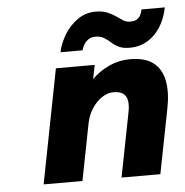

<svg xmlns="http://www.w3.org/2000/svg" viewBox="-49 -692 711 739"><g transform="rotate(-5 307.0 -322.5)"><path d="M90 0 176 -441H326L315 -387Q344 -416 382 -433.5Q420 -451 463 -451Q522 -451 553.5 -426Q585 -401 593.5 -355.5Q602 -310 590 -250L541 0H391L440 -250Q445 -276 441.5 -294Q438 -312 425 -321Q412 -330 388 -330Q365 -330 343 -315Q321 -300 305 -275Q289 -250 283 -220L240 0ZM466 -495Q440 -495 424 -503Q408 -511 396 -522Q384 -533 370.5 -541Q357 -549 336 -549Q321 -549 309.5 -540.5Q298 -532 292 -520.5Q286 -509 284 -501H199Q206 -535 226 -568Q246 -601 277 -623Q308 -645 348 -645Q373 -645 391.5 -637.5Q410 -630 424 -620Q438 -610 450 -602.5Q462 -595 475 -595Q483 -595 493 -597Q503 -599 511.5 -608.5Q520 -618 524 -638H614Q606 -596 585.5 -563.5Q565 -531 534.5 -513Q504 -495 466 -495Z"/></g></svg>

Font: Teachers
Style: Italic
Weight: 400
Italic angle: -11°
Designer: Alfredo Marco Pradil, Chank Diesel
Version: Version 1.001